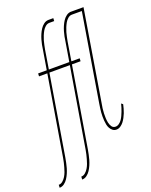

<svg xmlns="http://www.w3.org/2000/svg" viewBox="-214 -825 886 1129"><g transform="rotate(-20 229.0 -260.0)"><path d="M-42 215 -41 197Q-27 197 -15.5 187Q-4 177 3.5 164.5Q11 152 16 138.5Q21 125 24.5 111.5Q28 98 31.5 84.5Q35 71 37 57L120 -442H68L69 -460H123L143 -580Q145 -596 148 -611Q151 -626 155.5 -641.5Q160 -657 166.5 -672Q173 -687 182 -701Q191 -715 204.5 -725Q218 -735 234 -735H264L263 -717H233Q219 -717 207.5 -707Q196 -697 189 -684.5Q182 -672 176.5 -658.5Q171 -645 167 -631.5Q163 -618 160.5 -604.5Q158 -591 155 -577L136 -460H218L217 -442H133L50 60Q47 76 44 91Q41 106 36.5 121.5Q32 137 25.5 152Q19 167 10 181Q1 195 -12.5 205Q-26 215 -42 215ZM99 215 100 197Q114 197 125.5 187Q137 177 144.5 164.5Q152 152 157 138.5Q162 125 165.5 111.5Q169 98 172.5 84.5Q176 71 178 57L261 -442H209L210 -460H264L284 -580Q286 -596 289 -611Q292 -626 296.5 -641.5Q301 -657 307.5 -672Q314 -687 323 -701Q332 -715 345.5 -725Q359 -735 375 -735H405L404 -717H374Q360 -717 348.5 -707Q337 -697 330 -684.5Q323 -672 317.5 -658.5Q312 -645 308 -631.5Q304 -618 301.5 -604.5Q299 -591 296 -577L277 -460H329L328 -442H274L191 60Q188 76 185 91Q182 106 177.5 121.5Q173 137 166.5 152Q160 167 151 181Q142 195 128.5 205Q115 215 99 215ZM390 8Q376 8 366.5 0.5Q357 -7 351 -17.5Q345 -28 342.5 -40.5Q340 -53 339 -66Q338 -79 338 -92Q338 -105 339 -118Q340 -131 342 -144Q344 -157 346 -171L436 -717H367L368 -735H453L360 -168Q357 -153 355 -137.5Q353 -122 352.5 -107Q352 -92 352.5 -77.5Q353 -63 356 -48.5Q359 -34 367 -22Q375 -10 391 -10Q402 -10 413 -18Q424 -26 431 -36.5Q438 -47 443 -58Q448 -69 452.5 -80.5Q457 -92 460.5 -103.5Q464 -115 467 -127L477 -119Q474 -106 470.5 -93Q467 -80 462 -67.5Q457 -55 450.5 -42.5Q444 -30 435.5 -19Q427 -8 415 0Q403 8 390 8Z"/></g></svg>

Font: Iosevka Curly Thin
Style: Italic
Weight: 100
Italic angle: -9°
Monospace: yes
Designer: Belleve Invis
Foundry: Belleve Invis
Version: Version 22.1.2; ttfautohint (v1.8.4)